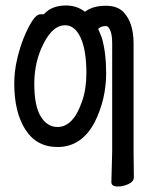

<svg xmlns="http://www.w3.org/2000/svg" viewBox="-20 -512 540 700"><path d="M221 -492Q260 -492 290 -469Q293 -472 297 -474Q323 -491 366 -491Q409 -491 431 -467Q467 -429 467 -353V41L468 134Q468 150 448.5 159Q429 168 410 168Q386 168 386 152L389 41V-354Q389 -385 382 -401Q375 -417 367 -417Q348 -417 338 -407Q347 -386 351 -375Q367 -321 367 -245Q367 -150 325 -66Q325 -66 325 -66Q277 24 190 24Q113 24 72.5 -39.5Q32 -103 32 -207Q32 -251 42 -294.5Q52 -338 66.5 -374Q81 -410 97 -435Q113 -460 128 -460Q139 -460 140 -460Q168 -492 221 -492ZM190 -49Q247 -49 279 -142Q295 -187 295 -245Q295 -329 274 -374.5Q253 -420 217 -420Q173 -420 139 -353.5Q105 -287 105 -206.5Q105 -126 128.5 -87.5Q152 -49 190 -49Z"/></svg>

Font: Moon Stars Kai HW
Style: Bold
Weight: 700
Designer: GuiWonder
Version: Version 1.101